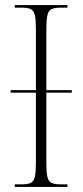

<svg xmlns="http://www.w3.org/2000/svg" viewBox="-20 -734 324 754"><path d="M38 0V-10H65Q89 -10 101 -16Q113 -22 117 -40Q121 -58 121 -95V-370H22V-380H121V-619Q121 -656 117 -674Q113 -692 101 -698Q89 -704 65 -704H38V-714H245V-704H219Q194 -704 182 -698Q170 -692 166 -673.5Q162 -655 162 -619V-380H262V-370H162V-95Q162 -58 166 -40Q170 -22 182 -16Q194 -10 219 -10H245V0Z"/></svg>

Font: Noto Serif Display Condensed ExtraLight
Style: Regular
Weight: 200
Width: 3
Designer: Monotype Design Team
Foundry: Monotype Imaging Inc.
Version: Version 2.009